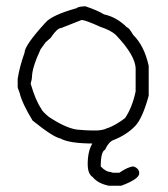

<svg xmlns="http://www.w3.org/2000/svg" viewBox="-20 -471 528 604"><path d="M319.8 -68.4Q344.7 -77.6 373.5 -99.6Q396 -132.8 406.7 -183.6V-253.9Q406.7 -295.9 344.2 -361.3Q329.1 -375.5 295.4 -386.7Q248 -408.2 236.8 -408.2L172.4 -382.8Q161.1 -382.8 143.1 -357.4Q143.1 -354 123.5 -337.9L107.9 -316.4Q80.6 -257.8 80.6 -228.5Q80.6 -222.7 76.7 -209V-207Q92.3 -153.8 109.9 -128.9Q110.8 -122.6 133.3 -103.5Q195.3 -62.5 232.9 -62.5Q251.5 -60.5 273.9 -60.5H281.7Q295.9 -60.5 311 -64.9Q315.4 -67.9 319.8 -68.4ZM270.5 -19.5Q197.3 -20 170.4 -35.2Q146.5 -40 82.5 -91.8Q48.8 -147 41.5 -179.7Q35.6 -193.8 35.6 -197.3V-222.7Q41.5 -261.2 57.1 -304.7Q57.1 -328.1 123.5 -400.4Q144 -423.8 221.2 -445.3Q225.1 -450.2 246.6 -451.2H248.5Q285.6 -439 307.1 -425.8Q347.7 -417 379.4 -384.8Q385.3 -384.8 398.9 -361.3Q434.1 -326.7 447.8 -263.7V-169.9Q428.7 -100.6 406.7 -76.2Q378.4 -45.9 333 -28.8Q330.6 -27.3 328.1 -25.4Q318.8 -17.6 310.5 0Q296.9 6.3 296.9 52.7Q313.5 70.3 330.1 70.3Q330.1 72.3 335.9 72.3H355.5Q384.3 52.7 400.4 52.7Q418 59.1 418 74.2Q418 92.3 361.3 113.3H322.3Q287.6 106 271.5 85.9Q255.9 76.2 255.9 44.9Q255.9 4.9 270.5 -19.5Z"/></svg>

Font: CEF Fonts CJK
Style: Regular
Weight: 400
Designer: PartyBoss (派对大魔王)
Version: Release 2.25